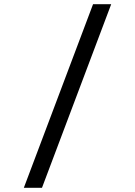

<svg xmlns="http://www.w3.org/2000/svg" viewBox="-20 -730 640 910"><path d="M93 160 421 -710H507L179 160Z"/></svg>

Font: SauceCodePro Nerd Font Mono
Style: Regular
Weight: 500
Monospace: yes
Designer: Paul D. Hunt, Teo Tuominen
Foundry: Adobe Systems Incorporated
Version: Version 2.030;PS 1.000;hotconv 16.6.51;makeotf.lib2.5.65220;